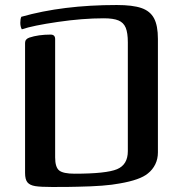

<svg xmlns="http://www.w3.org/2000/svg" viewBox="-20 -733 720 766"><path d="M446 -713Q230 -713 65 -666Q61 -657 61 -642Q61 -627 67 -616Q111 -631 210.5 -645.5Q310 -660 394 -660Q432 -660 452.5 -651.5Q473 -643 481.5 -622.5Q490 -602 490 -564V-130Q490 -76 447 -58Q404 -40 278 -40Q232 -40 216 -53Q200 -66 200 -105V-577Q200 -595 182 -595Q133 -595 97 -583Q80 -577 80 -562V-43Q80 -17 89.5 -5.5Q99 6 120.5 9.5Q142 13 188 13Q262 13 289 12Q401 10 457 -1Q539 -15 570 -41Q589 -56 599.5 -77.5Q610 -99 610 -125V-578Q610 -631 594.5 -660Q579 -689 544 -701Q509 -713 446 -713Z"/></svg>

Font: Federant
Style: Regular
Weight: 400
Designer: Olexa M. Volochay, Alexei Vanyashin, Otto Ludwig Naegele
Foundry: Cyreal (www.cyreal.org)
Version: Version 1.011; ttfautohint (v1.4.1)